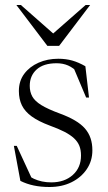

<svg xmlns="http://www.w3.org/2000/svg" viewBox="-20 -738 431 768"><path d="M213 -503Q243.5 -503 269 -495.8Q294.5 -488.5 321.5 -473L336 -348H324.5L272 -472.5L294 -446Q273 -467 252.5 -476Q232 -485 206.5 -485Q154 -485 126.5 -460Q99 -435 99 -394.5Q99 -370.5 109.2 -352Q119.5 -333.5 145.5 -317.5Q171.5 -301.5 219 -284Q254.5 -271 279.5 -256.2Q304.5 -241.5 319.8 -224Q335 -206.5 342.2 -185Q349.5 -163.5 349.5 -136.5Q349.5 -94.5 327 -61.2Q304.5 -28 266 -9Q227.5 10 178 10Q144 10 115.2 4Q86.5 -2 61.5 -14.5L35.5 -154.5H47L111 -16L89.5 -39Q101 -29.5 115.8 -22.8Q130.5 -16 148 -12.2Q165.5 -8.5 185 -8.5Q238 -8.5 271 -38Q304 -67.5 304 -116Q304 -138 297.5 -154.5Q291 -171 276.2 -184.8Q261.5 -198.5 237.8 -210.8Q214 -223 179.5 -235.5Q134 -252.5 106.8 -272.2Q79.5 -292 67.5 -316.8Q55.5 -341.5 55.5 -374Q55.5 -414 77 -442.8Q98.5 -471.5 134.2 -487.2Q170 -503 213 -503ZM206.5 -592H179L322.5 -718H340.5L216.5 -554.5H169.5L45.5 -718H63.5Z"/></svg>

Font: Newsreader 60pt Light
Style: Regular
Weight: 300
Designer: Hugues Gentile
Foundry: Production Type
Version: Version 1.003